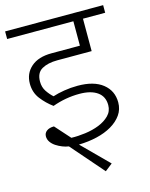

<svg xmlns="http://www.w3.org/2000/svg" viewBox="-127 -705 724 927"><g transform="rotate(-15 235.0 -241.0)"><path d="M144 -14Q129 -16 112.5 -22.5Q96 -29 81.5 -38.5Q67 -48 58 -61Q49 -74 49 -89Q49 -106 62.5 -116Q76 -126 99 -126L166 -51Q199 -50 236.5 -55Q274 -60 305.5 -72.5Q337 -85 358 -106Q379 -127 379 -158Q379 -201 347 -223.5Q315 -246 258 -246Q189 -246 123 -222Q90 -246 65 -278.5Q40 -311 40 -355Q40 -406 76.5 -438Q113 -470 179 -470H321V-592H-10V-630H480V-592H369V-430H197Q150 -430 120 -413Q90 -396 90 -352Q90 -324 104 -303Q118 -282 135 -267Q159 -275 192 -280.5Q225 -286 260 -286Q341 -286 385 -251Q429 -216 429 -158Q429 -123 410 -96Q391 -69 358.5 -50Q326 -31 283.5 -21Q241 -11 193 -10L322 119L285 148Z"/></g></svg>

Font: Mukta ExtraLight
Style: Regular
Weight: 275
Designer: Girish Dalvi and Yashodeep Gholap
Foundry: Ek Type
Version: Version 2.538;PS 1.002;hotconv 16.6.51;makeotf.lib2.5.65220;